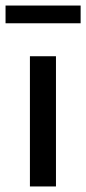

<svg xmlns="http://www.w3.org/2000/svg" viewBox="-33 -673 311 693"><path d="M75 0V-470H169V0ZM-13 -589V-653H258V-589Z"/></svg>

Font: Gantari Medium
Style: Regular
Weight: 500
Designer: Anugrah Pasau
Foundry: Lafontype
Version: Version 1.000; ttfautohint (v1.8.4.7-5d5b)